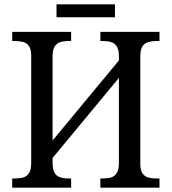

<svg xmlns="http://www.w3.org/2000/svg" viewBox="-20 -860 787 880"><path d="M36 0V-42H51Q72 -42 88 -47Q104 -52 113.5 -67.5Q123 -83 123 -113V-604Q123 -634 113 -648.5Q103 -663 86.5 -667.5Q70 -672 49 -672H36V-714H306V-672H293Q273 -672 256.5 -667Q240 -662 230.5 -647Q221 -632 221 -601V-216L525 -583V-601Q525 -632 515.5 -647Q506 -662 490 -667Q474 -672 452 -672H440V-714H711V-672H696Q676 -672 659 -667Q642 -662 632.5 -647Q623 -632 623 -601V-109Q623 -80 633 -65.5Q643 -51 659.5 -46.5Q676 -42 696 -42H711V0H440V-42H452Q474 -42 490 -47Q506 -52 515.5 -67.5Q525 -83 525 -113V-503L221 -136V-113Q221 -83 230.5 -67.5Q240 -52 256.5 -47Q273 -42 293 -42H306V0ZM239 -781V-840H507V-781Z"/></svg>

Font: Noto Serif SemiCondensed
Style: Regular
Weight: 400
Width: 4
Designer: Monotype Design Team
Foundry: Monotype Imaging Inc.
Version: Version 2.013